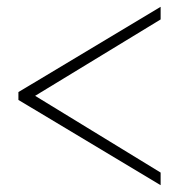

<svg xmlns="http://www.w3.org/2000/svg" viewBox="-20 -540 544 563"><path d="M34 -270 451 -520V-483L83 -259L451 -34V3L34 -247Z"/></svg>

Font: Raleway ExtraLight
Style: Regular
Weight: 200
Designer: Matt McInerney, Pablo Impallari, Rodrigo Fuenzalida
Foundry: Matt McInerney, Pablo Impallari, Rodrigo Fuenzalida
Version: Version 4.026